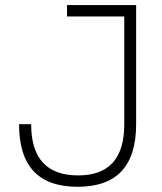

<svg xmlns="http://www.w3.org/2000/svg" viewBox="-20 -713 626 743"><path d="M280.3 9.8C431.6 9.8 506.8 -70.3 506.8 -232.4V-693.4H239.3V-649.4H460.9V-232.4C460.9 -100.1 401.9 -34.2 282.7 -34.2C161.1 -34.2 100.6 -100.1 100.6 -232.4H53.7C53.7 -70.3 128.9 9.8 280.3 9.8Z"/></svg>

Font: Cascadia Mono PL ExtraLight
Style: Regular
Weight: 200
Monospace: yes
Designer: Aaron Bell
Foundry: Saja Typeworks
Version: Version 2404.023